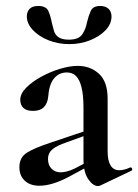

<svg xmlns="http://www.w3.org/2000/svg" viewBox="-20 -616 464 644"><path d="M317 6Q313 8 308 8Q292 8 276 -15Q260 -38 260 -82V-255Q260 -297 253.5 -323Q247 -349 235 -361Q223 -373 204 -373Q186 -373 172.5 -363.5Q159 -354 151.5 -337Q144 -320 142 -294Q140 -270 127.5 -257Q115 -244 91 -244Q69 -244 58.5 -254Q48 -264 48 -281Q48 -302 68 -322Q88 -342 118 -358.5Q148 -375 181 -385Q214 -395 241 -395Q283 -395 312 -368.5Q341 -342 341 -285V-108Q341 -77 351 -61Q361 -45 380 -45Q396 -45 416 -54Q421 -56 423 -50.5Q425 -45 420 -43ZM112 7Q81 7 63 -10Q45 -27 45 -55Q45 -88 70.5 -104Q96 -120 151 -138L270 -178L273 -164L188 -133Q163 -123 152 -111.5Q141 -100 141 -83Q141 -62 153 -50Q165 -38 183 -38Q192 -38 204.5 -41Q217 -44 231 -51L296 -85L298 -70L211 -23Q185 -9 159.5 -1Q134 7 112 7ZM211 -483Q244 -483 256 -501Q268 -519 272 -542Q277 -563 284.5 -579.5Q292 -596 316 -596Q334 -596 344 -586.5Q354 -577 354 -561Q354 -535 333.5 -514Q313 -493 281 -480.5Q249 -468 212 -468Q175 -468 142.5 -481Q110 -494 90 -515.5Q70 -537 70 -561Q70 -577 79.5 -586.5Q89 -596 108 -596Q135 -596 142.5 -578.5Q150 -561 154 -539Q157 -526 161 -512.5Q165 -499 176.5 -491Q188 -483 211 -483Z"/></svg>

Font: Cormorant SemiBold
Style: Regular
Weight: 600
Designer: Christian Thalmann (Catharsis Fonts)
Foundry: Catharsis Fonts
Version: Version 4.000